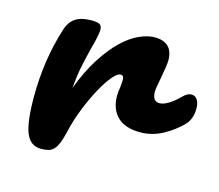

<svg xmlns="http://www.w3.org/2000/svg" viewBox="-75 -560 746 655"><g transform="rotate(15 298.0 -232.0)"><path d="M119 2Q81 2 65.5 -36.5Q50 -75 50 -163Q50 -295 87 -410Q96 -439 116.5 -452.5Q137 -466 174 -466Q194 -466 202 -461Q210 -456 210 -442Q210 -425 195 -370Q190 -350 186 -332.5Q182 -315 179 -300Q176 -285 173.5 -266.5Q171 -248 169 -226Q194 -292 223.5 -337.5Q253 -383 283 -411.5Q313 -440 342.5 -453Q372 -466 396 -466Q461 -466 461 -401Q461 -387 452 -338Q448 -318 446 -305.5Q444 -293 444 -288Q444 -253 469 -253Q497 -253 541 -297Q554 -310 568 -310Q581 -310 588.5 -298.5Q596 -287 596 -268Q596 -232 576 -210Q548 -181 510.5 -160.5Q473 -140 431 -140Q377 -140 350 -167Q323 -194 323 -240Q323 -255 326 -270Q327 -280 327.5 -286.5Q328 -293 328 -297Q328 -313 317 -313Q306 -314 289 -294Q272 -274 253.5 -240.5Q235 -207 217.5 -163.5Q200 -120 190 -75Q184 -51 178 -36Q172 -21 164 -12.5Q156 -4 145 -1Q134 2 119 2Z"/></g></svg>

Font: Lebkuchenwelt
Style: Regular
Weight: 400
Designer: Vernon Adams
Foundry: Gereon Berster
Version: Version 1.000;PS 001.001;hotconv 1.0.56 